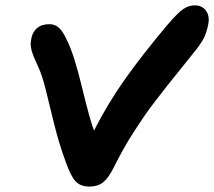

<svg xmlns="http://www.w3.org/2000/svg" viewBox="-20 -747 795 713"><path d="M312 -54.2Q279.8 -54.2 261.7 -72.5Q243.7 -90.8 225.1 -143.1Q199.7 -211.4 181.4 -285.4Q163.1 -359.4 149.9 -413.8Q136.7 -468.3 120.1 -502.9Q118.7 -506.8 113.3 -518.6Q107.9 -530.3 106.4 -533.9Q105 -537.6 101.3 -547.1Q97.7 -556.6 96.9 -561.5Q96.2 -566.4 94.7 -574.2Q93.3 -582 94 -588.9Q94.7 -595.7 96.2 -603Q100.1 -627 116.9 -642.1Q133.8 -657.2 163.1 -657.2Q184.6 -657.2 199.2 -643.6Q213.9 -629.9 229 -597.2Q255.4 -543.9 284.4 -423.3Q313.5 -302.7 329.1 -262.2Q380.9 -364.3 446.5 -456.3Q512.2 -548.3 600.1 -652.8Q640.6 -700.2 660.9 -713.6Q681.2 -727.1 703.1 -727.1Q731.4 -727.1 745.6 -706.3Q759.8 -685.5 752.9 -654.8Q747.1 -625 736.3 -604.2Q725.6 -583.5 698.2 -549.8Q683.6 -531.2 649.9 -489.7Q616.2 -448.2 601.8 -429.7Q587.4 -411.1 560.1 -376Q532.7 -340.8 516.8 -317.4Q501 -293.9 479.2 -260.7Q457.5 -227.5 439.2 -194.8Q420.9 -162.1 402.8 -126Q383.3 -86.4 363.3 -70.3Q343.3 -54.2 312 -54.2Z"/></svg>

Font: Shantell Sans Irregular Bouncy
Style: Italic
Weight: 600
Italic angle: -11.31°
Designer: Stephen Nixon, Anya Danilova, Shantell Martin
Foundry: Arrow Type
Version: Version 1.006;[9816181b4]